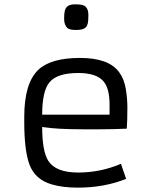

<svg xmlns="http://www.w3.org/2000/svg" viewBox="-20 -859 706 889"><path d="M564 -30.8Q462.9 9.8 340.8 9.8Q270 9.8 220.7 -4.9Q142.1 -27.3 116.2 -97.7Q92.3 -163.6 92.3 -293V-317.9Q92.3 -472.7 156.7 -535.2Q214.8 -590.8 350.6 -590.8Q482.9 -590.8 531.2 -525.4Q554.7 -493.7 562.3 -448.5Q569.8 -403.3 569.8 -362.3Q569.8 -298.3 566.9 -263.2Q498 -260.3 443.4 -260.3Q443.4 -260.3 364.7 -260.3Q241.7 -260.3 175.3 -271Q175.3 -158.7 203.6 -114.3Q238.3 -60.1 341.8 -60.1Q445.3 -60.1 540 -100.6ZM487.3 -328.1V-375Q487.3 -451.7 457.5 -484.4Q424.3 -521 342.8 -521Q245.1 -521 209.5 -478.5Q175.3 -438 175.3 -328.1ZM333.5 -720.2Q300.8 -720.2 291.5 -729.5Q276.9 -744.6 276.9 -771.2Q276.9 -797.9 280 -809.3Q283.2 -820.8 289.6 -827.1Q301.3 -838.9 325.4 -838.9Q349.6 -838.9 360.1 -836.4Q370.6 -834 377.4 -827.1Q389.2 -815.4 389.2 -788.8Q389.2 -762.2 386.5 -750.7Q383.8 -739.3 377.4 -732.4Q365.2 -720.2 333.5 -720.2Z"/></svg>

Font: Armata
Style: Regular
Weight: 400
Designer: Viktoriya Grabowska
Foundry: Viktoriya Grabowska
Version: Version 1.002